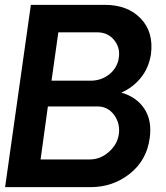

<svg xmlns="http://www.w3.org/2000/svg" viewBox="-20 -770 681 790"><path d="M479 -389Q542 -371 574 -322.5Q606 -274 596 -202Q584 -111 514.5 -55.5Q445 0 352 0H1L107 -750H412Q505 -750 559 -694Q613 -638 601 -546Q592 -490 559 -449.5Q526 -409 479 -389ZM380 -637H220L192 -438H353Q397 -438 430 -464.5Q463 -491 469 -533Q475 -575 449 -606Q423 -637 380 -637ZM350 -114Q393 -114 428 -145Q463 -176 469 -218Q475 -262 449.5 -297Q424 -332 381 -332H177L147 -114Z"/></svg>

Font: Oakes Grotesk
Style: Bold Italic
Weight: 600
Italic angle: -8°
Designer: Samuel Oakes
Foundry: Samuel Oakes
Version: Version 1.000;PS 001.000;hotconv 1.0.88;makeotf.lib2.5.64775